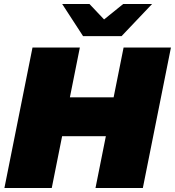

<svg xmlns="http://www.w3.org/2000/svg" viewBox="-20 -937 872 957"><path d="M596 -700H832L692 0H456ZM238 0H2L142 -700H378ZM523 -258H274L313 -452H562ZM394 -757 290 -917H426L549 -787H433L594 -917H738L586 -757Z"/></svg>

Font: Montserrat Thin Black
Style: Italic
Weight: 900
Italic angle: -11.3°
Version: Version 9.000